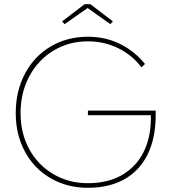

<svg xmlns="http://www.w3.org/2000/svg" viewBox="-20 -885 807 915"><path d="M55 -346Q55 -451 99 -534Q143 -617 221.5 -663.5Q300 -710 399 -710Q482 -710 552 -675.5Q622 -641 671 -580L654 -564Q611 -622 544 -655Q477 -688 399 -688Q308 -688 234.5 -643.5Q161 -599 119.5 -521Q78 -443 78 -346Q78 -250 119.5 -174Q161 -98 234.5 -55Q308 -12 399 -12Q494 -12 561.5 -51Q629 -90 664 -160Q699 -230 699 -322V-341L705 -336H399V-358H722Q722 -352 722 -348.5Q722 -345 722 -339Q722 -226 683 -148Q644 -70 571.5 -30Q499 10 399 10Q300 10 221.5 -35.5Q143 -81 99 -162Q55 -243 55 -346ZM276 -783 383 -865H411L518 -783L506 -770L390 -852H405L288 -770Z"/></svg>

Font: Easer Grotesk Variable
Style: Regular
Weight: 400
Designer: Boardeaser, Bonnie Shaver-Troup, Thomas Jockin
Foundry: Lexend
Version: Version 1.001;Glyphs 3.1.2 (3151)